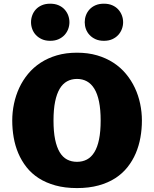

<svg xmlns="http://www.w3.org/2000/svg" viewBox="-20 -983 818 1018"><path d="M388.2 14.2Q324.2 14.2 273.9 0.2Q223.6 -13.7 185.3 -38.3Q147 -63 120.4 -96.9Q93.8 -130.9 76.9 -170.7Q60.1 -210.4 52.5 -254.4Q44.9 -298.3 44.9 -343.8Q44.9 -388.7 54.2 -432.9Q63.5 -477.1 82 -517.1Q100.6 -557.1 128.9 -591.3Q157.2 -625.5 195.3 -650.4Q233.4 -675.3 281.5 -689.5Q329.6 -703.6 388.2 -703.6Q446.8 -703.6 494.9 -689.5Q543 -675.3 581.3 -650.4Q619.6 -625.5 647.9 -591.3Q676.3 -557.1 695.1 -517.1Q713.9 -477.1 723.1 -432.9Q732.4 -388.7 732.4 -343.8Q732.4 -298.3 724.6 -254.4Q716.8 -210.4 700 -170.7Q683.1 -130.9 656.2 -96.9Q629.4 -63 591.3 -38.3Q553.2 -13.7 502.7 0.2Q452.1 14.2 388.2 14.2ZM263.7 -343.8Q263.7 -285.2 272.2 -243.7Q280.8 -202.1 296.6 -175.8Q312.5 -149.4 335.7 -137.2Q358.9 -125 388.2 -125Q417.5 -125 440.7 -137.2Q463.9 -149.4 480.2 -175.8Q496.6 -202.1 505.1 -243.7Q513.7 -285.2 513.7 -343.8Q513.7 -402.3 505.1 -444.1Q496.6 -485.8 480.2 -512.5Q463.9 -539.1 440.7 -551.8Q417.5 -564.5 388.2 -564.5Q358.9 -564.5 335.7 -551.8Q312.5 -539.1 296.6 -512.5Q280.8 -485.8 272.2 -444.1Q263.7 -402.3 263.7 -343.8ZM246.1 -766.6Q221.2 -766.6 202.1 -775.1Q183.1 -783.7 170.2 -797.6Q157.2 -811.5 150.9 -829.1Q144.5 -846.7 144.5 -865.2Q144.5 -883.8 150.9 -901.4Q157.2 -918.9 169.9 -932.9Q182.6 -946.8 201.7 -955.1Q220.7 -963.4 246.1 -963.4Q271.5 -963.4 290.5 -955.1Q309.6 -946.8 322.3 -932.9Q335 -918.9 341.6 -901.4Q348.1 -883.8 348.1 -865.2Q348.1 -846.7 341.6 -829.1Q335 -811.5 322.3 -797.6Q309.6 -783.7 290.5 -775.1Q271.5 -766.6 246.1 -766.6ZM530.8 -766.6Q505.9 -766.6 486.8 -775.1Q467.8 -783.7 454.8 -797.6Q441.9 -811.5 435.5 -829.1Q429.2 -846.7 429.2 -865.2Q429.2 -883.8 435.5 -901.4Q441.9 -918.9 454.6 -932.9Q467.3 -946.8 486.3 -955.1Q505.4 -963.4 530.8 -963.4Q556.2 -963.4 575.2 -955.1Q594.2 -946.8 606.9 -932.9Q619.6 -918.9 626.2 -901.4Q632.8 -883.8 632.8 -865.2Q632.8 -846.7 626.2 -829.1Q619.6 -811.5 606.9 -797.6Q594.2 -783.7 575.2 -775.1Q556.2 -766.6 530.8 -766.6Z"/></svg>

Font: Candal
Style: Regular
Weight: 400
Designer: vernon adams
Foundry: vernon adams
Version: Version 1.000